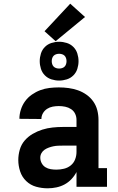

<svg xmlns="http://www.w3.org/2000/svg" viewBox="-20 -1011 640 1039"><path d="M238 8Q206 8 175.5 -0.5Q145 -9 122 -31Q99 -53 89 -83.5Q79 -114 79 -145Q79 -173 87 -201Q95 -229 113.5 -250.5Q132 -272 157 -286.5Q182 -301 209 -309.5Q236 -318 264.5 -321Q293 -324 321 -324H394V-362Q394 -380 386.5 -395.5Q379 -411 364.5 -420.5Q350 -430 333 -433.5Q316 -437 298 -437Q282 -437 265.5 -434Q249 -431 235 -422Q221 -413 212.5 -398.5Q204 -384 204 -367Q204 -367 204 -367Q204 -367 204 -367L85 -368Q85 -368 85 -368Q85 -368 85 -368Q85 -393 93 -418Q101 -443 116 -463.5Q131 -484 152.5 -499Q174 -514 198 -523Q222 -532 247.5 -535Q273 -538 298 -538Q325 -538 351 -534.5Q377 -531 401.5 -522.5Q426 -514 448 -498.5Q470 -483 485 -461.5Q500 -440 506.5 -414.5Q513 -389 513 -362V-101H559V0H394V-80Q383 -59 366.5 -41.5Q350 -24 329.5 -13Q309 -2 285.5 3Q262 8 238 8ZM285 -93Q306 -93 326.5 -98Q347 -103 363 -116Q379 -129 386.5 -148.5Q394 -168 394 -189V-223H321Q308 -223 295 -222.5Q282 -222 269.5 -219.5Q257 -217 244.5 -212.5Q232 -208 221.5 -201Q211 -194 204.5 -182.5Q198 -171 198 -158Q198 -142 205.5 -128Q213 -114 226 -106Q239 -98 254.5 -95.5Q270 -93 285 -93ZM300 -575Q279 -575 258.5 -581.5Q238 -588 223 -603Q208 -618 201.5 -638.5Q195 -659 195 -680Q195 -701 201.5 -721.5Q208 -742 223 -757Q238 -772 258.5 -778.5Q279 -785 300 -785Q321 -785 341.5 -778.5Q362 -772 377 -757Q392 -742 398.5 -721.5Q405 -701 405 -680Q405 -659 398.5 -638.5Q392 -618 377 -603Q362 -588 341.5 -581.5Q321 -575 300 -575ZM300 -640Q308 -640 316 -642.5Q324 -645 329.5 -650.5Q335 -656 337.5 -664Q340 -672 340 -680Q340 -688 337.5 -696Q335 -704 329.5 -709.5Q324 -715 316 -717.5Q308 -720 300 -720Q292 -720 284 -717.5Q276 -715 270.5 -709.5Q265 -704 262.5 -696Q260 -688 260 -680Q260 -672 262.5 -664Q265 -656 270.5 -650.5Q276 -645 284 -642.5Q292 -640 300 -640ZM281 -788 221 -842 360 -991 440 -919Z"/></svg>

Font: Iosevka Slab Extended
Style: Bold
Weight: 700
Width: 7
Monospace: yes
Designer: Belleve Invis
Foundry: Belleve Invis
Version: Version 11.1.0; ttfautohint (v1.8.3)